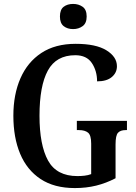

<svg xmlns="http://www.w3.org/2000/svg" viewBox="-20 -947 693 977"><path d="M361 10Q256 10 186.5 -36Q117 -82 82.5 -164.5Q48 -247 48 -358Q48 -466 84 -548.5Q120 -631 190.5 -677.5Q261 -724 365 -724Q468 -724 521.5 -691Q575 -658 575 -610Q575 -577 549 -555Q523 -533 474 -533Q474 -586 447.5 -626Q421 -666 363 -666Q266 -666 223.5 -588Q181 -510 181 -358Q181 -209 224.5 -130Q268 -51 374 -51Q392 -51 410 -53Q428 -55 444 -61V-216Q444 -259 428 -272Q412 -285 382 -285H371V-332H626V-285H619Q593 -285 580.5 -271.5Q568 -258 568 -212V-40Q520 -15 469.5 -2.5Q419 10 361 10ZM352 -799Q323 -799 304 -814Q285 -829 285 -863Q285 -898 304 -912.5Q323 -927 352 -927Q380 -927 400.5 -912.5Q421 -898 421 -863Q421 -829 400.5 -814Q380 -799 352 -799Z"/></svg>

Font: Noto Serif Myanmar Cond SemBd
Style: Regular
Weight: 600
Width: 3
Designer: Ben Mitchell and the Monotype Design Team
Foundry: Monotype Imaging Inc.
Version: Version 2.106; ttfautohint (v1.8.4.7-5d5b)